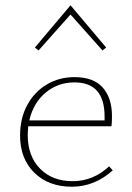

<svg xmlns="http://www.w3.org/2000/svg" viewBox="-20 -704 500 727"><path d="M126 -513 112 -524 247 -684 382 -524 368 -513 247 -649ZM407 -59Q338 3 252 3Q164 3 110 -50Q56 -103 56 -191Q56 -256 83 -306Q110 -356 157 -384Q204 -412 262 -412Q334 -412 369 -372.5Q404 -333 404 -264Q404 -238 402 -226H87Q85 -204 85 -193Q85 -113 131.5 -65.5Q178 -18 255 -18Q333 -18 393 -74ZM91 -248H376V-263Q376 -392 262 -392Q199 -392 152.5 -353Q106 -314 91 -248Z"/></svg>

Font: Ysabeau Infant Extralight
Style: Regular
Weight: 200
Designer: Christian Thalmann (Catharsis Fonts)
Version: Version 0.003